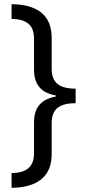

<svg xmlns="http://www.w3.org/2000/svg" viewBox="-20 -735 413 914"><path d="M35 89V159C156 158 226 106 226 0V-149C226 -217 263 -243 340 -244V-313C261 -313 226 -342 226 -408V-556C226 -663 157 -714 35 -715V-645C104 -644 142 -618 142 -551V-404C142 -334 174 -293 245 -281V-275C174 -262 142 -222 142 -152V-5C142 60 105 88 35 89Z"/></svg>

Font: Noto Sans Georgian SemiCondensed
Style: Regular
Weight: 400
Width: 4
Designer: Monotype Design Team, Akaki Razmadze
Foundry: Google LLC
Version: Version 2.005